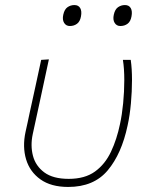

<svg xmlns="http://www.w3.org/2000/svg" viewBox="-20 -731 593 760"><path d="M250 9Q182 9 140 -21Q98 -51 83.2 -100.5Q68.5 -150 81 -208.5Q85.5 -229 89.5 -247Q93.5 -265 97 -282.5Q109.5 -339 120.5 -389.8Q131.5 -440.5 143 -494L173.5 -496Q154 -405.5 137.5 -328.5Q121 -251.5 109.5 -199.5Q100 -154.5 110.5 -114.2Q121 -74 155.5 -48.5Q190 -23 252 -23Q316 -23 356 -52Q396 -81 419.2 -130.2Q442.5 -179.5 455 -240Q463 -276.5 467.5 -322.5Q472 -368.5 472 -414Q472 -459.5 466.5 -494H497.5Q502.5 -459.5 502.5 -414.2Q502.5 -369 498.2 -321.8Q494 -274.5 485 -234Q461.5 -122.5 406.5 -56.8Q351.5 9 250 9ZM456.5 -628Q441.5 -628 433.8 -640.5Q426 -653 430.5 -673Q435 -694 447.2 -702.5Q459.5 -711 474.5 -711Q490.5 -711 497.5 -699Q504.5 -687 500.5 -666Q497 -646 485 -637Q473 -628 456.5 -628ZM256.5 -628Q241.5 -628 233.8 -640.5Q226 -653 230.5 -673Q235 -694 247.2 -702.5Q259.5 -711 274.5 -711Q290.5 -711 297.5 -699Q304.5 -687 300.5 -666Q297 -646 285 -637Q273 -628 256.5 -628Z"/></svg>

Font: Commissioner Thin
Style: Italic
Weight: 100
Italic angle: -12°
Designer: Kostas Bartsokas
Foundry: Kostas Bartsokas
Version: Version 1.000; ttfautohint (v1.8.3)